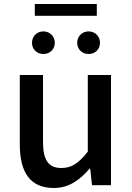

<svg xmlns="http://www.w3.org/2000/svg" viewBox="-20 -926 660 960"><path d="M249 14C324 14 378 -25 428 -83H431L440 0H535V-551H419V-168C374 -110 338 -86 287 -86C223 -86 195 -124 195 -218V-551H79V-204C79 -64 131 14 249 14ZM197 -656C230 -656 254 -680 254 -712C254 -744 230 -769 197 -769C164 -769 140 -744 140 -712C140 -680 164 -656 197 -656ZM154 -847H464V-906H154ZM423 -656C456 -656 480 -680 480 -712C480 -744 456 -769 423 -769C390 -769 366 -744 366 -712C366 -680 390 -656 423 -656Z"/></svg>

Font: Noto Sans TC Medium
Style: Regular
Weight: 500
Designer: Ryoko NISHIZUKA 西塚涼子 (kana, bopomofo & ideographs); Paul D. Hunt (Latin, Greek & Cyrillic); Sandoll Communications 산돌커뮤니
Foundry: Adobe
Version: Version 2.004;hotconv 1.0.118;makeotfexe 2.5.65603